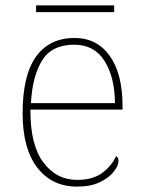

<svg xmlns="http://www.w3.org/2000/svg" viewBox="-20 -683 529 713"><path d="M266 10Q173 10 118.5 -60.5Q64 -131 64 -262Q64 -404 114 -473Q164 -542 257 -542Q340 -542 387.5 -475.5Q435 -409 435 -290V-276H93Q92 -146 140.5 -80.5Q189 -15 267 -15Q324 -15 359 -40.5Q394 -66 411 -103Q416 -100 418 -96Q420 -92 420 -85Q420 -68 402.5 -45.5Q385 -23 351 -6.5Q317 10 266 10ZM407 -300Q406 -397 368 -457Q330 -517 256 -517Q172 -517 136 -458Q100 -399 95 -300ZM114 -638V-663H404V-638Z"/></svg>

Font: Noto Serif Kannada Thin
Style: Regular
Weight: 250
Version: Version 2.003